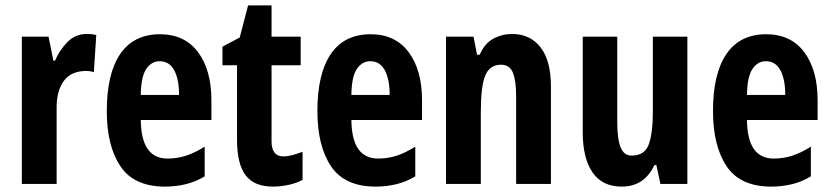

<svg xmlns="http://www.w3.org/2000/svg" viewBox="-20 -733 3081 712"><path d="M302 -607Q308 -607 316.5 -606.5Q325 -606 337 -603L328 -465Q322 -468 312.5 -469Q303 -470 301 -470Q243 -470 216 -432Q189 -394 190 -330V-51H61V-597H160L178 -508H184Q200 -546 229.5 -576.5Q259 -607 302 -607Z M573 -606Q665 -606 714.5 -539.5Q764 -473 764 -361V-288H502Q503 -215 528 -180Q553 -145 601 -145Q637 -145 669.5 -155.5Q702 -166 739 -189V-79Q706 -59 669 -50Q632 -41 592 -41Q477 -41 426.5 -116.5Q376 -192 376 -321Q376 -460 426 -533Q476 -606 573 -606ZM572 -506Q542 -506 522.5 -477.5Q503 -449 502 -381H644Q644 -439 626 -472.5Q608 -506 572 -506Z M1031 -153Q1046 -153 1063 -157.5Q1080 -162 1102 -170V-66Q1080 -54 1050.5 -47.5Q1021 -41 992 -41Q922 -41 890.5 -83.5Q859 -126 859 -213V-491H805V-560L869 -594L900 -713H987V-597H1095V-491H987V-209Q987 -153 1031 -153Z M1354 -606Q1446 -606 1495.5 -539.5Q1545 -473 1545 -361V-288H1283Q1284 -215 1309 -180Q1334 -145 1382 -145Q1418 -145 1450.5 -155.5Q1483 -166 1520 -189V-79Q1487 -59 1450 -50Q1413 -41 1373 -41Q1258 -41 1207.5 -116.5Q1157 -192 1157 -321Q1157 -460 1207 -533Q1257 -606 1354 -606ZM1353 -506Q1323 -506 1303.5 -477.5Q1284 -449 1283 -381H1425Q1425 -439 1407 -472.5Q1389 -506 1353 -506Z M1879 -607Q1946 -607 1984.5 -557.5Q2023 -508 2023 -413V-51H1894V-376Q1894 -434 1882 -463.5Q1870 -493 1838 -493Q1796 -493 1779.5 -453Q1763 -413 1763 -315V-51H1634V-597H1736L1749 -530H1759Q1777 -572 1809.5 -589.5Q1842 -607 1879 -607Z M2529 -597V-51H2429L2414 -121H2407Q2369 -41 2286 -41Q2213 -41 2177 -94Q2141 -147 2141 -242V-597H2269V-279Q2269 -217 2281.5 -186.5Q2294 -156 2322 -156Q2371 -156 2386 -198Q2401 -240 2401 -319V-597Z M2821 -606Q2913 -606 2962.5 -539.5Q3012 -473 3012 -361V-288H2750Q2751 -215 2776 -180Q2801 -145 2849 -145Q2885 -145 2917.5 -155.5Q2950 -166 2987 -189V-79Q2954 -59 2917 -50Q2880 -41 2840 -41Q2725 -41 2674.5 -116.5Q2624 -192 2624 -321Q2624 -460 2674 -533Q2724 -606 2821 -606ZM2820 -506Q2790 -506 2770.5 -477.5Q2751 -449 2750 -381H2892Q2892 -439 2874 -472.5Q2856 -506 2820 -506Z"/></svg>

Font: Noto Sans Tamil UI ExtraCondensed
Style: Bold
Weight: 700
Width: 2
Designer: Jelle Bosma - Monotype Design Team
Foundry: Monotype Imaging Inc.
Version: Version 2.004; ttfautohint (v1.8.4.7-5d5b)